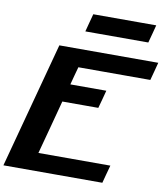

<svg xmlns="http://www.w3.org/2000/svg" viewBox="-114 -1220 1150 1314"><g transform="rotate(10 461.0 -562.5)"><path d="M0 0H687.5Q692.9 -21 704.1 -62.5Q715.3 -104 721.2 -125H221.2Q238.3 -187.5 271.5 -312.5Q304.7 -437.5 321.3 -500H571.3Q577.1 -520.5 588.4 -562.3Q599.6 -604 605 -625H355Q360.4 -646 371.6 -687.7Q382.8 -729.5 388.7 -750H888.7Q894.5 -770.5 905.5 -812.5Q916.5 -854.5 921.9 -875H234.4Q195.3 -729 117.2 -437.5Q39.1 -146 0 0ZM393.1 -1000H830.6Q836.4 -1020.5 847.4 -1062.5Q858.4 -1104.5 863.8 -1125H426.3Q420.4 -1104 409.4 -1062.3Q398.4 -1020.5 393.1 -1000Z"/></g></svg>

Font: Faithful 32x
Style: SemiboldOblique
Weight: 400
Foundry: Faithful Resource Pack
Version: Version 1.0; January 27, 2023